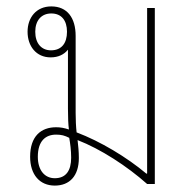

<svg xmlns="http://www.w3.org/2000/svg" viewBox="-20 -574 586 599"><path d="M226 -81C226 -101 224 -120 222 -137C294 -109 376 -56 439 0H463V-549H439V-33L437 -32C375 -84 293 -133 219 -161C217 -178 216 -201 216 -222V-462C216 -518 190 -554 140 -554C93 -554 66 -519 66 -475C66 -430 93 -395 138 -395C162 -395 180 -404 192 -419V-235C192 -207 193 -185 195 -170C180 -175 169 -177 155 -177C108 -177 74 -149 74 -85C74 -29 104 5 151 5C197 5 226 -25 226 -81ZM139 -417C109 -417 90 -439 90 -475C90 -510 109 -532 140 -532C172 -532 189 -510 189 -475C189 -439 172 -417 139 -417ZM151 -18C120 -18 98 -42 98 -85C98 -134 122 -154 155 -154C172 -154 182 -151 196 -144C199 -127 202 -105 202 -82C202 -42 186 -18 151 -18Z"/></svg>

Font: Noto Sans Thai Looped SemiCondensed Thin
Style: Regular
Weight: 100
Width: 4
Designer: Sasikarn Vongin, Ben Mitchell
Foundry: The Fontpad Ltd
Version: Version 1.001